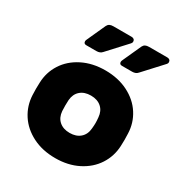

<svg xmlns="http://www.w3.org/2000/svg" viewBox="-177 -885 971 1025"><g transform="rotate(30 308.0 -372.5)"><path d="M35 0ZM308 10Q229 10 168 -21Q107 -52 73 -104.5Q39 -157 36 -221L35 -260L36 -298Q38 -362 72 -415Q106 -468 167.5 -499Q229 -530 308 -530Q387 -530 448.5 -499Q510 -468 544 -415Q578 -362 580 -298Q581 -288 581 -260Q581 -231 580 -221Q577 -157 543 -104.5Q509 -52 448 -21Q387 10 308 10ZM400 -226Q402 -246 402 -260Q402 -274 400 -294Q397 -332 372.5 -353.5Q348 -375 308 -375Q268 -375 243.5 -353.5Q219 -332 216 -294Q215 -284 215 -260Q215 -236 216 -226Q219 -188 243.5 -166.5Q268 -145 308 -145Q348 -145 372.5 -166.5Q397 -188 400 -226ZM227 -755H339Q348 -755 353.5 -750Q359 -745 359 -736Q359 -729 353 -723L248 -609Q236 -595 214 -595H151Q135 -595 135 -611Q135 -616 140 -626L190 -736Q195 -746 203.5 -750.5Q212 -755 227 -755ZM447 -755H559Q568 -755 573.5 -750Q579 -745 579 -736Q579 -729 573 -723L468 -609Q456 -595 434 -595H371Q355 -595 355 -611Q355 -616 360 -626L410 -736Q415 -746 423.5 -750.5Q432 -755 447 -755Z"/></g></svg>

Font: Hezaedrus
Style: Bold
Weight: 700
Designer: Hubert & Fischer
Foundry: Hubert & Fischer
Version: Version 1.10;September 3, 2019;FontCreator 11.5.0.2425 64-bi